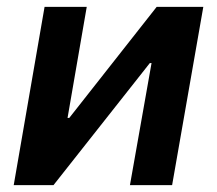

<svg xmlns="http://www.w3.org/2000/svg" viewBox="-20 -540 632 560"><path d="M20 0H136L417 -356H422L359 0H482L573 -520H437L182 -196H177L233 -520H110Z"/></svg>

Font: Fixel Text 20240404 SemiBold
Style: Italic
Weight: 600
Width: 4
Italic angle: -10°
Designer: AlfaBravo + MacPaw
Foundry: Kyrylo Tkachov, Marchela Mozhyna, Serhii Makarenko, Maria Weinstein, Zakhar Kryvoshyya
Version: Version 1.211;Glyphs 3.2 (3225)